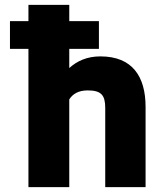

<svg xmlns="http://www.w3.org/2000/svg" viewBox="-20 -770 656 790"><path d="M21 -569H97V0H265V-361C279 -383 302 -398 341 -398C396 -398 413 -379 413 -326V0H579V-330C579 -455 525 -538 393 -538C338 -538 297 -519 265 -490V-569H387V-683H265V-750H97V-683H21Z"/></svg>

Font: Asimov Pro
Style: Ult
Weight: 900
Designer: Google
Version: Version 2.000980; 2014